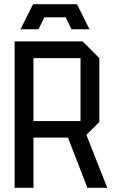

<svg xmlns="http://www.w3.org/2000/svg" viewBox="-20 -898 545 918"><path d="M140 -319H365V-620H140ZM455 -620V-315L393 -253L493 0H398L305 -240H140V0H50V-700H375ZM164 -758H78L138 -878H348L408 -758H322L294 -815H192Z"/></svg>

Font: Tektur SemiCondensed
Style: Regular
Weight: 400
Width: 4
Designer: Adam Jagosz
Foundry: Adam Jagosz
Version: Version 1.005;gftools[0.9.30]